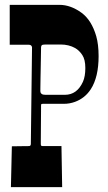

<svg xmlns="http://www.w3.org/2000/svg" viewBox="-20 -770 446 790"><path d="M111.8 -575.2Q110.4 -585.9 98.1 -585.9H20V-750H225.1Q271 -750 316.4 -716.8Q356.9 -686.5 376 -621.1Q385.7 -586.9 385.7 -539.1Q385.7 -452.6 353.5 -402.8Q329.6 -366.2 289.1 -351.1Q266.6 -342.8 242.7 -342.8H155.8Q149.9 -342.8 149.4 -340.1Q148.9 -337.4 148.9 -335.9V-322.8L147.9 -191.4Q147.9 -191.4 147.9 -176.8Q147.9 -170.9 150.6 -169.9Q153.3 -168.9 158.2 -168.9H232.9L235.8 0H24.9L28.8 -168Q47.4 -168 62.5 -168.5Q62.5 -168.5 99.1 -168.9Q106.9 -168.9 106.9 -178.2ZM146 -396Q146 -379.9 166 -379.9H247.1Q296.9 -379.9 321.3 -433.6Q331.1 -455.6 331.1 -490.2Q331.1 -524.9 318.6 -543.7Q306.2 -562.5 289.1 -572.3Q263.2 -586.9 229 -586.9H168Q153.8 -586.9 151.4 -583.3Q148.9 -579.6 148.9 -574.7Q148.9 -569.8 148.7 -558.3Q148.4 -546.9 148.2 -528.8Q147.9 -510.7 147.5 -489.3Q147 -467.8 146.7 -448.5Q146.5 -429.2 146.2 -414.6Q146 -399.9 146 -396Z"/></svg>

Font: Smokum
Style: Regular
Weight: 400
Designer: Astigmatic (AOETI)
Foundry: Astigmatic (AOETI)
Version: Version 1.001